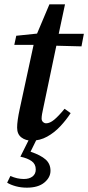

<svg xmlns="http://www.w3.org/2000/svg" viewBox="-20 -635 407 886"><path d="M126 14Q98 14 78.5 -1Q59 -16 59 -46Q59 -77 71 -132L135 -428H46L55 -470L151 -480L208 -615H280L251 -479H367L356 -421L240 -424L180 -138Q176 -121 174 -108.5Q172 -96 172 -88Q172 -78 178.5 -72Q185 -66 193 -66Q210 -66 230 -82.5Q250 -99 278 -133L306 -113Q286 -82 258.5 -52.5Q231 -23 197.5 -4.5Q164 14 126 14ZM74 88 118 0H153L121 65Q168 81 190.5 101Q213 121 213 153Q213 184 184.5 207.5Q156 231 104 231Q77 231 53 224.5Q29 218 13 208L28 177Q59 191 90 191Q115 191 130 179.5Q145 168 145 147Q145 122 126 108.5Q107 95 74 88Z"/></svg>

Font: Source Serif 4 Semibold
Style: Italic
Weight: 600
Italic angle: -12°
Designer: Frank Grießhammer
Foundry: Adobe
Version: Version 4.005;hotconv 1.1.0;makeotfexe 2.6.0